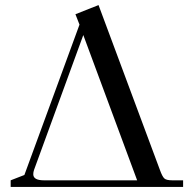

<svg xmlns="http://www.w3.org/2000/svg" viewBox="-20 -736 760 756"><path d="M22 0V-26L76 -47L293 -639L277 -680L368 -716L610 -66Q619 -41 627 -33.5Q635 -26 658 -26H701V0ZM111 -50Q111 -26 153 -26H520L308 -598L114 -67Q111 -58 111 -50Z"/></svg>

Font: Dihjauti
Style: Bold
Weight: 700
Designer: T. Christopher White
Version: Version 3.0.0